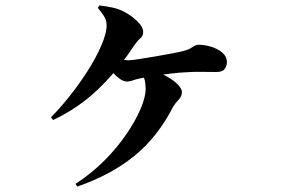

<svg xmlns="http://www.w3.org/2000/svg" viewBox="-20 -623 1040 704"><path d="M257 51Q316 13 363.5 -35Q411 -83 444.5 -132.5Q478 -182 496 -225Q514 -268 514 -296Q514 -316 510.5 -330Q507 -344 497 -351L513 -372Q549 -364 579.5 -349Q610 -334 628.5 -316.5Q647 -299 647 -285Q647 -270 635 -257.5Q623 -245 615 -232Q558 -120 471 -50Q384 20 263 61ZM167 -193Q199 -225 234.5 -269.5Q270 -314 301 -362.5Q332 -411 351.5 -456Q371 -501 371 -531Q371 -545 364.5 -558Q358 -571 339 -594L344 -603Q371 -600 393.5 -595Q416 -590 435 -580Q451 -572 467 -559.5Q483 -547 494 -533Q505 -519 505 -506Q505 -491 494.5 -482.5Q484 -474 471 -455Q415 -369 342.5 -298.5Q270 -228 175 -183ZM445 -324Q433 -324 419 -334Q405 -344 393 -358Q381 -372 373 -381L389 -417Q399 -412 417.5 -407Q436 -402 451 -402Q462 -402 487.5 -406Q513 -410 543 -415Q573 -420 599.5 -425Q626 -430 640 -433Q669 -439 683.5 -449Q698 -459 708 -459Q729 -459 753 -452Q777 -445 794.5 -430.5Q812 -416 812 -395Q812 -382 804 -370.5Q796 -359 773 -359Q749 -359 720 -359.5Q691 -360 661 -358Q638 -357 605 -353Q572 -349 541 -344Q510 -339 491 -335Q477 -332 466.5 -328Q456 -324 445 -324Z"/></svg>

Font: Noto Serif JP ExtraBold
Style: Regular
Weight: 800
Designer: Ryoko NISHIZUKA 西塚涼子 (kana & ideographs); Frank Grießhammer (Latin, Greek & Cyrillic); Wenlong ZHANG 张文龙 (bopomofo); San
Foundry: Adobe
Version: Version 2.003-H1;hotconv 1.1.1;makeotfexe 2.6.0